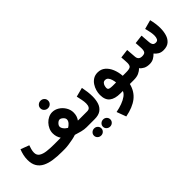

<svg xmlns="http://www.w3.org/2000/svg" viewBox="10 -1451 2500 2500"><g transform="rotate(-45 1260.0 -201.5)"><path d="M633.8 -599.6Q633.8 -628.9 654.8 -648.9Q675.8 -668.9 705.6 -668.9Q735.8 -668.9 756.3 -648.9Q776.9 -628.9 776.9 -599.6Q776.9 -570.3 756.3 -550.3Q735.8 -530.3 705.6 -530.3Q675.8 -530.3 654.8 -550.3Q633.8 -570.3 633.8 -599.6ZM429.7 -141.1H468.8Q486.8 -141.1 508.8 -141.4Q530.8 -141.6 550.8 -142.1Q532.7 -169.4 524.7 -197Q516.6 -224.6 516.6 -255.9Q516.6 -294.4 532.5 -330.3Q548.3 -366.2 575.4 -394.8Q602.5 -423.3 636.7 -439.9Q670.9 -456.5 707 -456.5Q756.8 -456.5 801.5 -428Q846.2 -399.4 874 -353.3Q901.9 -307.1 901.9 -254.9Q901.9 -223.1 893.8 -195.8Q885.7 -168.5 866.7 -141.6Q877.9 -141.1 887.2 -141.1Q896.5 -141.1 904.3 -141.1H951.2V0H884.8Q844.2 0 796.9 -12Q749.5 -23.9 707 -38.1Q677.7 -27.8 636.5 -19.3Q595.2 -10.7 554 -5.4Q512.7 0 483.9 0H429.7Q345.2 0 274.2 -10.5Q203.1 -21 150.6 -47.4Q98.1 -73.7 69.1 -121.3Q40 -168.9 40 -243.2Q40 -287.1 49.8 -328.9Q59.6 -370.6 74.2 -406.2L191.9 -361.8Q183.6 -338.9 175 -308.6Q166.5 -278.3 166.5 -251Q166.5 -202.1 202.6 -178.7Q238.8 -155.3 298.6 -148.2Q358.4 -141.1 429.7 -141.1ZM708 -320.8Q693.8 -320.8 678.5 -310.1Q663.1 -299.3 652.3 -283.9Q641.6 -268.6 641.6 -253.9Q641.6 -235.8 652.6 -218Q663.6 -200.2 679.4 -186.3Q695.3 -172.4 709 -164.6Q731.9 -176.8 754.4 -201.7Q776.9 -226.6 776.9 -254.9Q776.9 -269.5 765.4 -284.9Q753.9 -300.3 738 -310.5Q722.2 -320.8 708 -320.8Z M1035.6 0H930.7V-141.1H1036.1Q1073.2 -141.1 1087.2 -164.3Q1101.1 -187.5 1101.1 -223.1Q1101.1 -256.3 1093 -295.7Q1085 -335 1076.7 -372.6L1204.6 -405.8Q1213.9 -359.9 1219.5 -314.7Q1225.1 -269.5 1225.1 -228.5Q1225.1 -163.6 1207.8 -111.8Q1190.4 -60.1 1148.9 -30Q1107.4 0 1035.6 0ZM1040.5 145.5Q1040.5 118.2 1060.5 99.1Q1080.6 80.1 1108.9 80.1Q1137.2 80.1 1157 99.1Q1176.8 118.2 1176.8 145.5Q1176.8 172.9 1157 191.9Q1137.2 210.9 1108.9 210.9Q1080.6 210.9 1060.5 191.9Q1040.5 172.9 1040.5 145.5ZM875.5 145.5Q875.5 118.2 895.5 99.1Q915.5 80.1 943.8 80.1Q972.2 80.1 991.9 99.1Q1011.7 118.2 1011.7 145.5Q1011.7 172.9 991.9 191.9Q972.2 210.9 943.8 210.9Q915.5 210.9 895.5 191.9Q875.5 172.9 875.5 145.5Z M1490.7 -403.8Q1552.2 -403.8 1595.2 -367.2Q1638.2 -330.6 1662.6 -270.8Q1687 -210.9 1691.9 -141.1H1728.5V0H1682.1Q1654.3 111.3 1572.8 175Q1491.2 238.8 1350.1 266.1L1301.8 135.7Q1363.3 124 1415.8 104.5Q1468.3 85 1504.6 58.6Q1541 32.2 1553.2 0H1507.3Q1408.7 0 1356.9 -41.3Q1305.2 -82.5 1305.2 -174.8Q1305.2 -210.9 1316.4 -250.7Q1327.6 -290.5 1350.6 -325.4Q1373.5 -360.4 1408.4 -382.1Q1443.4 -403.8 1490.7 -403.8ZM1506.8 -141.1H1569.3Q1566.4 -168.5 1557.9 -197.3Q1549.3 -226.1 1533 -245.6Q1516.6 -265.1 1489.7 -265.1Q1466.8 -265.1 1453.4 -250.7Q1439.9 -236.3 1434.3 -216.6Q1428.7 -196.8 1428.7 -180.2Q1428.7 -154.3 1450.4 -147.7Q1472.2 -141.1 1506.8 -141.1Z M2049.3 0Q2000 0 1966.6 -16.8Q1933.1 -33.7 1911.6 -61.5Q1884.8 -33.2 1847.7 -16.6Q1810.5 0 1753.9 0H1709V-141.1H1754.9Q1808.6 -141.1 1831.3 -154.3Q1854 -167.5 1854 -217.8Q1854 -225.6 1853 -243.7Q1852.1 -261.7 1850.6 -283.4Q1849.1 -305.2 1847.7 -322.8L1970.2 -337.9L1980.5 -206.1Q1984.9 -141.1 2050.3 -141.1Q2090.8 -141.1 2104.5 -158Q2118.2 -174.8 2118.2 -217.8Q2118.2 -224.6 2117.2 -242.9Q2116.2 -261.2 2114.7 -283.2Q2113.3 -305.2 2111.8 -322.8L2234.4 -337.9L2244.6 -206.1Q2246.6 -176.3 2259.5 -158.7Q2272.5 -141.1 2303.7 -141.1Q2333 -141.1 2344 -164.3Q2355 -187.5 2355 -219.7Q2355 -247.6 2349.9 -277.1Q2344.7 -306.6 2338.6 -330.8Q2332.5 -355 2329.6 -366.2L2456.1 -400.9Q2465.8 -362.3 2472.2 -318.6Q2478.5 -274.9 2478.5 -231.9Q2478.5 -171.4 2462.6 -118.4Q2446.8 -65.4 2408.7 -32.7Q2370.6 0 2304.7 0Q2260.7 0 2230.7 -18.1Q2200.7 -36.1 2180.2 -62.5Q2155.3 -36.1 2123.8 -18.1Q2092.3 0 2049.3 0Z"/></g></svg>

Font: Vazirmatn RD FD ExtraBold
Style: Regular
Weight: 800
Designer: Saber Rastikerdar
Foundry: Saber Rastikerdar
Version: Version 33.003